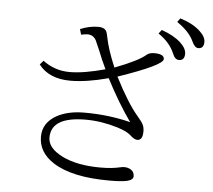

<svg xmlns="http://www.w3.org/2000/svg" viewBox="-58 -928 1116 1006"><g transform="rotate(5 500.0 -424.5)"><path d="M758.3 -794.9Q822.8 -772.5 859.4 -738.8Q891.1 -709.5 891.1 -681.2Q891.1 -646 861.3 -646Q840.3 -646 828.1 -676.8Q804.7 -733.4 743.2 -774.9ZM850.1 -863.8Q913.6 -844.7 953.1 -809.6Q986.3 -779.8 986.3 -752Q986.3 -716.8 957 -716.8Q938 -716.8 923.3 -750Q900.9 -799.3 835.4 -843.8ZM221.2 -182.1Q221.2 -126.5 299.8 -87.4Q377.9 -48.8 501 -48.8Q561.5 -48.8 604 -59.1Q617.7 -62 625 -62Q644.5 -62 659.2 -53.2Q678.2 -42 678.2 -18.1Q678.2 1 645 8.8Q616.2 15.1 552.2 15.1Q356 15.1 256.8 -48.8Q176.3 -100.6 176.3 -183.1Q176.3 -255.4 246.6 -295.4Q304.7 -328.1 393.1 -328.1Q521 -328.1 635.3 -299.3Q567.4 -395 503.4 -519Q389.2 -488.3 304.2 -488.3Q191.9 -488.3 137.2 -559.1L155.3 -580.1Q218.3 -533.2 295.4 -533.2Q370.6 -533.2 482.4 -564Q456.1 -619.6 444.3 -651.4Q428.2 -689.5 419.4 -708.5Q404.8 -738.3 373 -738.3Q360.8 -738.3 339.4 -733.4L331.1 -762.2Q378.9 -782.2 426.3 -782.2Q453.6 -782.2 465.3 -768.1Q472.2 -760.3 477.1 -732.4Q489.7 -667.5 528.3 -577.1Q651.9 -624 691.4 -659.2Q705.6 -670.4 730 -670.4Q782.2 -670.4 782.2 -643.6Q782.2 -611.3 548.3 -531.2Q616.7 -397 672.9 -332Q695.3 -306.2 702.1 -291.5Q709 -276.9 709 -256.8Q709 -210 680.2 -210Q664.6 -210 640.1 -232.9Q621.6 -250 570.3 -266.1Q485.4 -292 403.3 -292Q221.2 -292 221.2 -182.1Z"/></g></svg>

Font: I.Ming
Style: Regular
Weight: 400
Designer: Ichiten Fonts Project
Version: Version 5.10 Mar 24, 2018